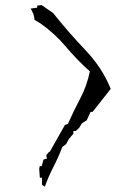

<svg xmlns="http://www.w3.org/2000/svg" viewBox="-20 -732 543 746"><path d="M265.1 -212.4V-223.1H274.4L287.6 -235.4L298.3 -252.9L316.9 -264.6L332 -297.4H339.8L410.2 -386.7Q377 -469.2 311 -538.3Q245.1 -607.4 186.5 -681.2L141.6 -712.4L124.5 -710V-702.1L99.1 -698.7Q104 -690.4 108.6 -679.7Q113.3 -668.9 113.8 -654.8L137.2 -641.1Q192.4 -602.1 234.9 -551.8Q276.4 -502 329.1 -454.6Q317.9 -398.9 292.2 -350.3Q266.6 -301.8 243.7 -250.5L232.4 -246.6L173.3 -142.1H170.9H170.4Q166.5 -136.2 161.6 -131.3Q160.2 -129.9 160.2 -127.2Q160.2 -124.5 161.1 -120.6L163.1 -116.2L148.9 -111.8L142.1 -86.4H134.3L132.3 -75.7L134.8 -41.5H143.1V-14.2L154.3 -6.8Q167.5 -44.4 187.3 -82.8Q207 -121.1 222.2 -161.1L236.8 -171.9L247.6 -191.9Z"/></svg>

Font: Bakudai
Style: Light
Weight: 300
Version: Version 1.48